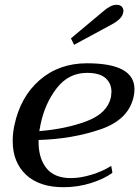

<svg xmlns="http://www.w3.org/2000/svg" viewBox="-20 -771 581 801"><path d="M289 -584 276 -611 411 -724Q442 -751 466 -751Q483 -751 490 -741Q497 -731 494 -719Q490 -693 448 -670ZM541 -399Q541 -385 538 -370Q518 -272 399.5 -231.5Q281 -191 141 -187Q139 -115 172 -71.5Q205 -28 276 -28Q315 -28 361.5 -42Q408 -56 444 -79L449 -50Q415 -25 360 -7.5Q305 10 245 10Q144 10 88.5 -42Q33 -94 33 -183Q33 -216 40 -248Q65 -367 145.5 -437Q226 -507 343 -507Q541 -507 541 -399ZM445 -388Q445 -423 420.5 -445Q396 -467 343 -467Q266 -467 216.5 -403Q167 -339 149 -251L144 -224Q255 -233 341.5 -265.5Q428 -298 443 -366Q445 -382 445 -388Z"/></svg>

Font: Trirong Medium
Style: Italic
Weight: 500
Italic angle: -12°
Designer: Katatrad Team
Foundry: CadsonDemak
Version: Version 1.001